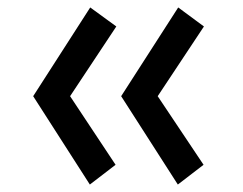

<svg xmlns="http://www.w3.org/2000/svg" viewBox="-20 -519 651 515"><path d="M305 -261 457 -24 526 -77 403 -261 527 -448 458 -499ZM221 -24 290 -77 168 -261 292 -448 222 -499 69 -261Z"/></svg>

Font: Telex Regular
Style: Regular
Weight: 400
Designer: Andres Torresi
Foundry: Andres Torresi
Version: Version 1.001